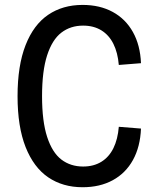

<svg xmlns="http://www.w3.org/2000/svg" viewBox="-20 -762 660 793"><path d="M323.3 -74.2Q366.8 -74.2 398.6 -93.8Q430.3 -113.3 448.4 -150Q466.5 -186.7 470.7 -238.3L562.3 -231Q559.2 -155.5 529.1 -101.1Q499 -46.7 445.8 -17.7Q392.7 11.3 321 11.3Q239.5 11.3 179.3 -29.5Q119.2 -70.3 85.8 -154.4Q52.5 -238.5 52.5 -364.7Q52.5 -491.3 85.7 -575.7Q118.8 -660 178.9 -700.8Q239 -741.7 321 -741.7Q392.3 -741.7 445.6 -712.7Q498.8 -683.7 529 -629.6Q559.2 -575.5 562.3 -501L470.7 -493.7Q466.5 -544.3 448.4 -580.8Q430.3 -617.2 398.6 -636.7Q366.8 -656.2 323.3 -656.2Q271.2 -656.2 233.4 -627.2Q195.7 -598.3 174.7 -533.7Q153.7 -469 153.7 -364.7Q153.7 -261 174.7 -196.5Q195.7 -132 233.4 -103.1Q271.2 -74.2 323.3 -74.2Z"/></svg>

Font: Monaspace Neon Var
Style: Regular
Weight: 400
Designer: Riley Cran and the Lettermatic Team
Version: Version 1.000 (Monaspace Neon Var)